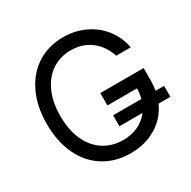

<svg xmlns="http://www.w3.org/2000/svg" viewBox="-162 -873 1031 1038"><g transform="rotate(-30 354.0 -353.5)"><path d="M703.1 -147.5H628.9Q595.7 -73.2 526.4 -31.7Q457 9.8 366.2 9.8Q272.5 9.8 200.9 -34.4Q129.4 -78.6 90.1 -160.9Q50.8 -243.2 50.8 -353.5Q50.8 -463.4 90.1 -545.7Q129.4 -627.9 199.7 -672.4Q270 -716.8 360.4 -716.8Q434.1 -716.8 495.6 -687.7Q557.1 -658.7 597.7 -606.4Q638.2 -554.2 651.4 -486.3H560.5Q537.1 -556.2 485.6 -595.5Q434.1 -634.8 360.4 -634.8Q296.9 -634.8 245.8 -602.1Q194.8 -569.3 165.3 -505.9Q135.7 -442.4 135.7 -353.5Q135.7 -264.6 165.5 -201.2Q195.3 -137.7 247.6 -105Q299.8 -72.3 366.2 -72.3Q418.5 -72.3 460.2 -91.8Q502 -111.3 528.8 -147.5H384.8V-215.8H561Q568.8 -245.6 569.3 -277.3H384.8V-354.5H655.3V-278.3Q655.3 -247.1 649.9 -215.8H703.1Z"/></g></svg>

Font: Pretendard JP
Style: Regular
Weight: 400
Designer: Base glyphs from Inter by Rasmus Andersson; Hangeul glyphs from Noto Sans CJK(Source Han Sans) by Jang Soo-young and Kan
Foundry: Kil Hyung-jin
Version: Version 1.309